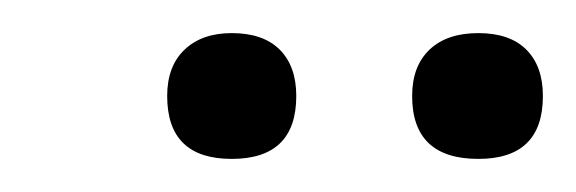

<svg xmlns="http://www.w3.org/2000/svg" viewBox="-20 -577 348 116"><path d="M269 -481Q229 -481 229 -519Q229 -537 239.5 -547Q250 -557 269 -557Q288 -557 298 -547Q308 -537 308 -519Q308 -481 269 -481ZM120 -481Q81 -481 81 -519Q81 -537 91.5 -547Q102 -557 120 -557Q139 -557 149 -547Q159 -537 159 -519Q159 -481 120 -481Z"/></svg>

Font: Cormorant Infant Light
Style: Italic
Weight: 300
Italic angle: -10°
Designer: Christian Thalmann (Catharsis Fonts)
Foundry: Catharsis Fonts
Version: Version 4.001